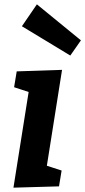

<svg xmlns="http://www.w3.org/2000/svg" viewBox="-20 -860 393 885"><path d="M42 5 112 -436 45 -458 57 -531 266 -538 196 -96 264 -74 252 -1ZM150 -840 353 -674 304 -604 81 -739Z"/></svg>

Font: Bitter
Style: Bold Italic
Weight: 700
Italic angle: -9°
Designer: Sol Matas, and Bitter project Authors
Foundry: Sol Matas
Version: Version 2.001